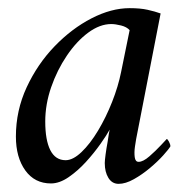

<svg xmlns="http://www.w3.org/2000/svg" viewBox="-20 -445 478 471"><path d="M298 -425Q324 -425 342 -421Q360 -417 374 -412L314 -104Q313 -99 311 -85Q309 -71 310.5 -59.5Q312 -48 320 -48Q331 -48 346.5 -61.5Q362 -75 375 -89Q388 -103 389 -104Q391 -104 394.5 -97.5Q398 -91 398 -86Q394 -79 380.5 -64Q367 -49 348 -33Q329 -17 308.5 -5.5Q288 6 271 6Q255 6 246 -8.5Q237 -23 237 -45Q237 -51 239 -66Q241 -81 244 -97Q246 -111 247 -116.5Q248 -122 249 -127Q242 -114 226.5 -92Q211 -70 191 -48Q171 -26 148.5 -10.5Q126 5 105 5Q65 5 42 -27Q19 -59 19 -110Q19 -174 45.5 -231Q72 -288 114 -331.5Q156 -375 204.5 -400Q253 -425 298 -425ZM253 -386Q225 -386 196.5 -365Q168 -344 144 -308.5Q120 -273 105.5 -231Q91 -189 91 -147Q91 -101 103.5 -76.5Q116 -52 141 -52Q159 -52 180 -72Q201 -92 220.5 -124.5Q240 -157 255 -195Q270 -233 277 -268L298 -371Q291 -379 277 -382.5Q263 -386 253 -386Z"/></svg>

Font: Amiri
Style: Italic
Weight: 400
Italic angle: 10°
Designer: Khaled Hosny
Version: Version 0.113